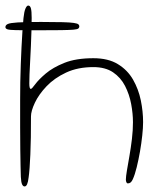

<svg xmlns="http://www.w3.org/2000/svg" viewBox="-36 -646 595 691"><path d="M98 -537Q47 -537 22.5 -537.5Q-2 -538 -9.2 -540.5Q-16.5 -543 -16.5 -548.5Q-16.5 -555.5 -8.2 -559.5Q0 -563.5 27 -565.2Q54 -567 111.5 -567Q160.5 -567 188.5 -566.2Q216.5 -565.5 229.5 -563.5Q242.5 -561.5 246 -558.5Q249.5 -555.5 249.5 -551Q249.5 -546.5 246 -543.5Q242.5 -540.5 228.5 -539.2Q214.5 -538 183.8 -537.5Q153 -537 98 -537ZM52.5 25Q47 25 43.5 17.5Q40 10 39 -9.5Q38.5 -22 38 -47Q37.5 -72 37 -108Q36.5 -144 36.5 -189.5Q36.5 -235 36.5 -288.5Q36.5 -318 37 -350.2Q37.5 -382.5 38.8 -414.8Q40 -447 41.5 -477.5Q43 -508 44.8 -534.5Q46.5 -561 48.5 -581Q51 -605 55.8 -615.5Q60.5 -626 65.5 -626Q72.5 -626 75.2 -616Q78 -606 78 -581.5Q78 -561 77.2 -534.5Q76.5 -508 75.2 -480Q74 -452 72.5 -425.5Q71 -399 70.2 -378Q69.5 -357 69.5 -345.5Q69.5 -326 75 -326Q78.5 -326 90.8 -342.8Q103 -359.5 128.5 -381.2Q154 -403 195.8 -419.8Q237.5 -436.5 300 -436.5Q353.5 -436.5 388.2 -415.2Q423 -394 442.8 -359.5Q462.5 -325 470.8 -284.8Q479 -244.5 479 -206.5Q479 -186.5 476 -158.5Q473 -130.5 467.8 -100.5Q462.5 -70.5 456 -44Q449.5 -17.5 442 -1Q438.5 7 434.2 10.5Q430 14 424.5 14Q420.5 14 418.8 9.8Q417 5.5 417 0.5Q417 -10 420.8 -32.5Q424.5 -55 429.8 -84.5Q435 -114 438.8 -145.8Q442.5 -177.5 442.5 -206Q442.5 -237.5 436 -272Q429.5 -306.5 414 -336.8Q398.5 -367 370.8 -385.8Q343 -404.5 300 -404.5Q244 -404.5 201.8 -384.8Q159.5 -365 131.5 -335.5Q103.5 -306 89.5 -276.2Q75.5 -246.5 75.5 -227Q75.5 -186.5 75 -152Q74.5 -117.5 73.2 -89.8Q72 -62 70.5 -41.5Q69 -21 67 -7.5Q65 9.5 61.5 17.2Q58 25 52.5 25Z"/></svg>

Font: Gluten Thin Thin
Style: Regular
Weight: 250
Version: Version 1.300